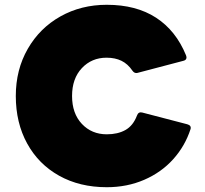

<svg xmlns="http://www.w3.org/2000/svg" viewBox="-20 -768 857 802"><path d="M46 -367Q46 -477 96 -564Q146 -651 232.5 -699.5Q319 -748 426 -748Q549 -748 632 -694Q715 -640 757 -537Q759 -531 759 -528Q759 -517 746 -514L556 -464Q554 -463 549 -463Q540 -463 533 -473Q514 -501 487.5 -514Q461 -527 425 -527Q363 -527 322 -483.5Q281 -440 281 -367Q281 -294 322 -250.5Q363 -207 426 -207Q472 -207 504 -225Q536 -243 552 -285Q558 -302 574 -298L762 -249Q780 -244 776 -229Q753 -158 703.5 -103Q654 -48 582.5 -17Q511 14 426 14Q313 14 227 -34Q141 -82 93.5 -168.5Q46 -255 46 -367Z"/></svg>

Font: LINE Seed Sans TH App Heavy
Style: Regular
Weight: 900
Designer: Dalton Maag Ltd | Thai characters by Cadson Demak Co.,Ltd.
Foundry: Dalton Maag Ltd
Version: Version 1.003